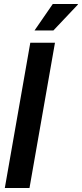

<svg xmlns="http://www.w3.org/2000/svg" viewBox="-20 -937 408 957"><path d="M4 0 131 -724H254L127 0ZM152 -785 243 -917H368V-914L246 -785Z"/></svg>

Font: Archivo Condensed
Style: Bold Italic
Weight: 700
Width: 3
Italic angle: -10°
Designer: Hector Gatti
Foundry: Omnibus-Type
Version: Version 2.001